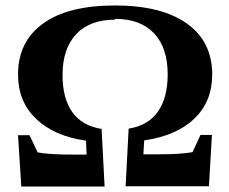

<svg xmlns="http://www.w3.org/2000/svg" viewBox="-20 -682 840 703"><path d="M401 -613 402 -610Q309 -610 259 -557Q209 -504 209 -407Q209 -322 245 -271Q281 -221 352 -210L363 1H58L46 -187H88L118 -124Q160 -116 244 -116H297L295 -167Q179 -183 112 -247Q46 -310 46 -409Q46 -530 138 -596Q229 -662 401 -662Q571 -662 664 -596Q757 -530 757 -409Q757 -310 691 -247Q626 -185 508 -168L505 -117H559Q643 -117 685 -125L714 -188H756L745 0H440L451 -211Q522 -222 558 -273Q594 -324 594 -410Q594 -507 544 -560Q494 -613 401 -613Z"/></svg>

Font: Libra Serif Modern
Style: Bold
Weight: 700
Designer: Stefan Peev, Context Ltd
Foundry: Ascender Corporation
Version: Version 1.000